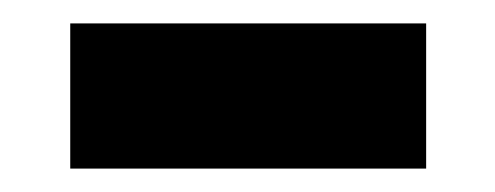

<svg xmlns="http://www.w3.org/2000/svg" viewBox="-20 -339 423 164"><path d="M40 -195H344V-319H40Z"/></svg>

Font: Fog Sans
Style: Bold
Weight: 700
Foundry: Intel Corporation
Version: Version 1.00